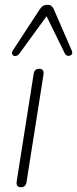

<svg xmlns="http://www.w3.org/2000/svg" viewBox="-20 -778 323 804"><path d="M67 6Q57 6 52.5 -0.5Q48 -7 50 -19L121 -469Q124 -490 145 -490Q155 -490 159.5 -483.5Q164 -477 162 -465L91 -15Q88 6 67 6ZM205 -740 281 -565Q284 -557 281.5 -552Q279 -547 273 -545Q267 -543 261 -545Q255 -547 252 -553L175 -710L60 -552Q55 -546 48.5 -544Q42 -542 37 -544.5Q32 -547 30.5 -553Q29 -559 34 -567L147 -740Q155 -751 162.5 -754.5Q170 -758 179 -758Q197 -758 205 -740Z"/></svg>

Font: Nunito Variable Extra Light
Style: Italic
Weight: 200
Italic angle: -9°
Designer: Vernon Adams
Foundry: Vernon Adams
Version: Version 3.602